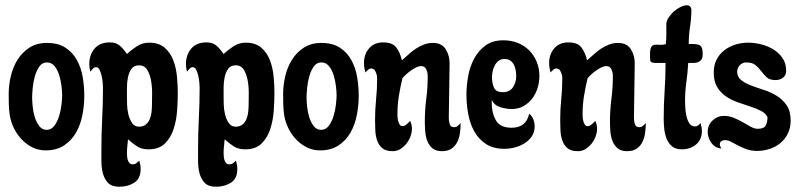

<svg xmlns="http://www.w3.org/2000/svg" viewBox="-20 -564 3032 729"><path d="M158 -401Q201 -401 228.5 -383Q256 -365 272 -336Q288 -307 294 -271.5Q300 -236 300 -200Q300 -165 293 -128Q286 -91 269 -61Q252 -31 223.5 -12Q195 7 153 7Q126 7 103 -4.5Q80 -16 62 -35Q44 -54 32.5 -78Q21 -102 17 -127Q14 -147 13.5 -167Q13 -187 13 -207Q13 -240 21 -274.5Q29 -309 46.5 -337Q64 -365 91.5 -383Q119 -401 158 -401ZM157 -71Q175 -71 186.5 -86.5Q198 -102 204.5 -123.5Q211 -145 213.5 -167Q216 -189 216 -203Q216 -216 213.5 -237Q211 -258 205 -278Q199 -298 187.5 -312.5Q176 -327 158 -327Q140 -327 129 -311Q118 -295 112 -273Q106 -251 104 -228.5Q102 -206 102 -193Q102 -181 104 -160Q106 -139 112 -119.5Q118 -100 129 -85.5Q140 -71 157 -71Z M397 -403Q421 -403 435 -390.5Q449 -378 462 -359Q479 -375 500 -388.5Q521 -402 546 -402Q583 -402 605 -383Q627 -364 638 -335Q649 -306 652 -272.5Q655 -239 655 -211Q655 -182 652.5 -145Q650 -108 639.5 -75Q629 -42 606.5 -19.5Q584 3 544 3Q518 3 501 -8Q484 -19 466 -35Q465 -22 463.5 -9.5Q462 3 462 16Q462 21 462.5 28.5Q463 36 465 43Q467 50 471.5 55Q476 60 484 60Q492 60 498 55.5Q504 51 509 46Q514 63 514 78Q514 114 490 129.5Q466 145 433 145Q404 145 390 130Q376 115 370.5 93.5Q365 72 365 47.5Q365 23 365 3Q365 -56 368 -114Q371 -172 371 -231Q371 -237 370 -249.5Q369 -262 366 -275.5Q363 -289 358 -299Q353 -309 345 -309Q338 -309 332.5 -303Q327 -297 323 -292Q321 -299 320 -306Q319 -313 319 -320Q319 -356 339 -379.5Q359 -403 397 -403ZM462 -199Q462 -187 462.5 -167.5Q463 -148 467.5 -129.5Q472 -111 481.5 -97Q491 -83 508 -83Q524 -83 534 -91.5Q544 -100 549 -112.5Q554 -125 555.5 -139.5Q557 -154 557 -166Q557 -180 557.5 -205.5Q558 -231 554 -255.5Q550 -280 539.5 -298Q529 -316 508 -316Q489 -316 479.5 -303Q470 -290 466 -271Q462 -252 462 -232Q462 -212 462 -199Z M764 -403Q788 -403 802 -390.5Q816 -378 829 -359Q846 -375 867 -388.5Q888 -402 913 -402Q950 -402 972 -383Q994 -364 1005 -335Q1016 -306 1019 -272.5Q1022 -239 1022 -211Q1022 -182 1019.5 -145Q1017 -108 1006.5 -75Q996 -42 973.5 -19.5Q951 3 911 3Q885 3 868 -8Q851 -19 833 -35Q832 -22 830.5 -9.5Q829 3 829 16Q829 21 829.5 28.5Q830 36 832 43Q834 50 838.5 55Q843 60 851 60Q859 60 865 55.5Q871 51 876 46Q881 63 881 78Q881 114 857 129.5Q833 145 800 145Q771 145 757 130Q743 115 737.5 93.5Q732 72 732 47.5Q732 23 732 3Q732 -56 735 -114Q738 -172 738 -231Q738 -237 737 -249.5Q736 -262 733 -275.5Q730 -289 725 -299Q720 -309 712 -309Q705 -309 699.5 -303Q694 -297 690 -292Q688 -299 687 -306Q686 -313 686 -320Q686 -356 706 -379.5Q726 -403 764 -403ZM829 -199Q829 -187 829.5 -167.5Q830 -148 834.5 -129.5Q839 -111 848.5 -97Q858 -83 875 -83Q891 -83 901 -91.5Q911 -100 916 -112.5Q921 -125 922.5 -139.5Q924 -154 924 -166Q924 -180 924.5 -205.5Q925 -231 921 -255.5Q917 -280 906.5 -298Q896 -316 875 -316Q856 -316 846.5 -303Q837 -290 833 -271Q829 -252 829 -232Q829 -212 829 -199Z M1200 -401Q1243 -401 1270.5 -383Q1298 -365 1314 -336Q1330 -307 1336 -271.5Q1342 -236 1342 -200Q1342 -165 1335 -128Q1328 -91 1311 -61Q1294 -31 1265.5 -12Q1237 7 1195 7Q1168 7 1145 -4.5Q1122 -16 1104 -35Q1086 -54 1074.5 -78Q1063 -102 1059 -127Q1056 -147 1055.5 -167Q1055 -187 1055 -207Q1055 -240 1063 -274.5Q1071 -309 1088.5 -337Q1106 -365 1133.5 -383Q1161 -401 1200 -401ZM1199 -71Q1217 -71 1228.5 -86.5Q1240 -102 1246.5 -123.5Q1253 -145 1255.5 -167Q1258 -189 1258 -203Q1258 -216 1255.5 -237Q1253 -258 1247 -278Q1241 -298 1229.5 -312.5Q1218 -327 1200 -327Q1182 -327 1171 -311Q1160 -295 1154 -273Q1148 -251 1146 -228.5Q1144 -206 1144 -193Q1144 -181 1146 -160Q1148 -139 1154 -119.5Q1160 -100 1171 -85.5Q1182 -71 1199 -71Z M1435 -403Q1470 -403 1484.5 -384Q1499 -365 1506 -335Q1519 -346 1532 -358Q1545 -370 1559.5 -379.5Q1574 -389 1590 -395Q1606 -401 1624 -401Q1658 -401 1673 -376Q1688 -351 1687 -321L1684 -115Q1684 -105 1687.5 -93Q1691 -81 1704 -81Q1712 -81 1718 -86Q1724 -91 1729 -97Q1729 -79 1726.5 -60Q1724 -41 1716.5 -25.5Q1709 -10 1695 0Q1681 10 1658 10Q1635 10 1622 -1Q1609 -12 1602.5 -28.5Q1596 -45 1594.5 -65Q1593 -85 1593 -102Q1593 -146 1598.5 -189Q1604 -232 1604 -276Q1604 -288 1598.5 -300.5Q1593 -313 1579 -313Q1570 -313 1560 -308Q1550 -303 1540 -296Q1530 -289 1521.5 -281Q1513 -273 1508 -267Q1500 -234 1494.5 -200Q1489 -166 1489 -131Q1489 -126 1489.5 -118.5Q1490 -111 1492 -103.5Q1494 -96 1498 -90.5Q1502 -85 1508 -85Q1516 -85 1524 -92Q1532 -99 1537 -105Q1544 -92 1544 -75Q1544 -61 1538.5 -46Q1533 -31 1523 -18.5Q1513 -6 1500 2Q1487 10 1471 10Q1445 10 1431.5 -1.5Q1418 -13 1412 -30.5Q1406 -48 1405 -68.5Q1404 -89 1404 -108Q1404 -148 1408 -187.5Q1412 -227 1412 -267Q1412 -284 1401 -300Q1395 -304 1390 -304Q1383 -304 1377.5 -299Q1372 -294 1367 -289Q1362 -309 1362 -325Q1362 -358 1381.5 -380.5Q1401 -403 1435 -403Z M1891 -411Q1921 -411 1946 -401Q1971 -391 1989 -373Q2007 -355 2017.5 -330Q2028 -305 2028 -275Q2028 -252 2021 -229.5Q2014 -207 2000.5 -189.5Q1987 -172 1967.5 -161Q1948 -150 1923 -150Q1903 -150 1880 -157Q1857 -164 1847 -184V-173Q1847 -135 1863 -107Q1879 -79 1922 -79Q1978 -79 1989 -132Q2000 -124 2005 -111Q2010 -98 2010 -84Q2010 -62 1999 -46Q1988 -30 1971 -19.5Q1954 -9 1934 -4Q1914 1 1895 1Q1852 1 1824 -18Q1796 -37 1780 -66.5Q1764 -96 1757.5 -132.5Q1751 -169 1751 -205Q1751 -238 1757.5 -274.5Q1764 -311 1780 -341Q1796 -371 1823 -391Q1850 -411 1891 -411ZM1848 -270Q1848 -249 1855.5 -231.5Q1863 -214 1889 -214Q1915 -214 1927.5 -232.5Q1940 -251 1940 -275Q1940 -286 1938 -297.5Q1936 -309 1931 -318.5Q1926 -328 1917.5 -334Q1909 -340 1895 -340Q1882 -340 1873 -333Q1864 -326 1858.5 -315.5Q1853 -305 1850.5 -293Q1848 -281 1848 -270Z M2138 -403Q2173 -403 2187.5 -384Q2202 -365 2209 -335Q2222 -346 2235 -358Q2248 -370 2262.5 -379.5Q2277 -389 2293 -395Q2309 -401 2327 -401Q2361 -401 2376 -376Q2391 -351 2390 -321L2387 -115Q2387 -105 2390.5 -93Q2394 -81 2407 -81Q2415 -81 2421 -86Q2427 -91 2432 -97Q2432 -79 2429.5 -60Q2427 -41 2419.5 -25.5Q2412 -10 2398 0Q2384 10 2361 10Q2338 10 2325 -1Q2312 -12 2305.5 -28.5Q2299 -45 2297.5 -65Q2296 -85 2296 -102Q2296 -146 2301.5 -189Q2307 -232 2307 -276Q2307 -288 2301.5 -300.5Q2296 -313 2282 -313Q2273 -313 2263 -308Q2253 -303 2243 -296Q2233 -289 2224.5 -281Q2216 -273 2211 -267Q2203 -234 2197.5 -200Q2192 -166 2192 -131Q2192 -126 2192.5 -118.5Q2193 -111 2195 -103.5Q2197 -96 2201 -90.5Q2205 -85 2211 -85Q2219 -85 2227 -92Q2235 -99 2240 -105Q2247 -92 2247 -75Q2247 -61 2241.5 -46Q2236 -31 2226 -18.5Q2216 -6 2203 2Q2190 10 2174 10Q2148 10 2134.5 -1.5Q2121 -13 2115 -30.5Q2109 -48 2108 -68.5Q2107 -89 2107 -108Q2107 -148 2111 -187.5Q2115 -227 2115 -267Q2115 -284 2104 -300Q2098 -304 2093 -304Q2086 -304 2080.5 -299Q2075 -294 2070 -289Q2065 -309 2065 -325Q2065 -358 2084.5 -380.5Q2104 -403 2138 -403Z M2595 -397H2608Q2632 -397 2640 -390Q2648 -383 2648 -358Q2648 -344 2643 -337.5Q2638 -331 2630.5 -328Q2623 -325 2613 -325Q2603 -325 2593 -325Q2591 -288 2586 -252Q2581 -216 2581 -179Q2581 -170 2582 -154Q2583 -138 2586.5 -122.5Q2590 -107 2597.5 -95.5Q2605 -84 2619 -84Q2626 -84 2631 -88Q2636 -92 2640 -97Q2645 -80 2645 -67Q2645 -34 2623 -15.5Q2601 3 2569 3Q2545 3 2531.5 -8.5Q2518 -20 2511 -37.5Q2504 -55 2502 -75Q2500 -95 2500 -113Q2500 -167 2503.5 -219Q2507 -271 2507 -325H2469Q2450 -325 2449 -334Q2448 -343 2448 -357Q2448 -376 2452 -384Q2456 -392 2463.5 -393.5Q2471 -395 2482.5 -394Q2494 -393 2508 -396Q2510 -415 2510 -433.5Q2510 -452 2510 -472Q2510 -484 2518 -496.5Q2526 -509 2537.5 -519.5Q2549 -530 2563 -537Q2577 -544 2589 -544Q2596 -544 2600.5 -539Q2605 -534 2605 -527Q2605 -495 2600 -462.5Q2595 -430 2595 -397Z M2821 -402Q2845 -402 2870.5 -395.5Q2896 -389 2917 -376Q2938 -363 2951.5 -343Q2965 -323 2965 -295Q2965 -278 2953 -269Q2941 -260 2925 -260Q2902 -260 2891 -270.5Q2880 -281 2870.5 -293.5Q2861 -306 2849 -316.5Q2837 -327 2813 -327Q2799 -327 2789 -316.5Q2779 -306 2779 -292Q2779 -272 2794 -260Q2809 -248 2831.5 -239.5Q2854 -231 2880.5 -222.5Q2907 -214 2929.5 -200Q2952 -186 2967 -164Q2982 -142 2982 -106Q2982 -79 2971.5 -57.5Q2961 -36 2944 -21.5Q2927 -7 2903.5 1Q2880 9 2855 9Q2832 9 2814.5 2.5Q2797 -4 2782.5 -11.5Q2768 -19 2756 -25.5Q2744 -32 2733 -32Q2725 -32 2719 -28Q2713 -24 2713 -16Q2713 -11 2715 -7.5Q2717 -4 2719 0Q2695 -2 2681 -21.5Q2667 -41 2667 -64Q2667 -89 2685.5 -106.5Q2704 -124 2729 -124Q2748 -124 2766.5 -116.5Q2785 -109 2801 -99.5Q2817 -90 2831 -82.5Q2845 -75 2857 -75Q2880 -75 2887 -87Q2894 -99 2894 -119Q2887 -134 2869.5 -143Q2852 -152 2829 -159.5Q2806 -167 2781.5 -175.5Q2757 -184 2736.5 -198Q2716 -212 2703 -233.5Q2690 -255 2690 -289Q2690 -317 2701 -338Q2712 -359 2730 -373Q2748 -387 2771.5 -394.5Q2795 -402 2821 -402Z"/></svg>

Font: Gloria
Style: Regular
Weight: 400
Designer: Peter Wiegel
Foundry: Peter Wiegel
Version: Version 1.000